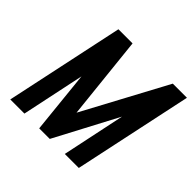

<svg xmlns="http://www.w3.org/2000/svg" viewBox="-169 -883 1066 1066"><g transform="rotate(45 364.0 -350.0)"><path d="M301 -700H190L41 0H152L230 -370L268 0H351L547 -371L469 0H579L728 -700H617L353 -208Z"/></g></svg>

Font: Advent Pro
Style: Italic
Weight: 400
Italic angle: -12°
Designer: VivaRado, Andreas Kalpakidis
Foundry: VivaRado, Andreas Kalpakidis
Version: Version 3.000